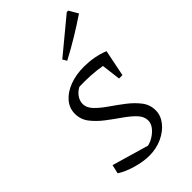

<svg xmlns="http://www.w3.org/2000/svg" viewBox="-224 -798 878 878"><g transform="rotate(-45 215.0 -359.0)"><path d="M35 -39 45 -82 237 -26 210 -28Q235 -31 256.5 -44Q278 -57 291.5 -74.5Q305 -92 305 -111Q305 -137 283.5 -159.5Q262 -182 229.5 -204.5Q197 -227 165 -251.5Q133 -276 111 -304.5Q89 -333 89 -370Q89 -406 113 -434Q137 -462 178 -477.5Q219 -493 271 -493Q302 -493 333 -487.5Q364 -482 394 -470L377 -425Q340 -434 302 -438.5Q264 -443 225 -443Q207 -443 189.5 -442.5Q172 -442 155 -439L197 -445Q175 -436 160.5 -417Q146 -398 146 -377Q146 -351 168 -328.5Q190 -306 222 -284Q254 -262 286 -237.5Q318 -213 340 -184.5Q362 -156 362 -120Q362 -86 339 -57Q316 -28 278 -10.5Q240 7 194 7Q157 7 111.5 -6Q66 -19 35 -39ZM346 -341 330 -471 394 -470 368 -341ZM236 -566 224 -586 392 -725H401L427 -681Q381 -650 334 -621.5Q287 -593 236 -566Z"/></g></svg>

Font: Piazzolla 8pt ExtraLight
Style: Italic
Weight: 250
Italic angle: -11.3°
Designer: Juan Pablo del Peral
Foundry: Huerta Tipografica
Version: Version 2.001